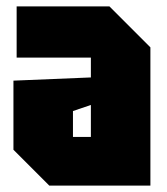

<svg xmlns="http://www.w3.org/2000/svg" viewBox="-20 -580 522 600"><path d="M22 -112V-328L264 -338V-400H32V-560H322L450 -432V0H134ZM208 -233V-152H264V-252Z"/></svg>

Font: Tektur Condensed ExtraBold
Style: Regular
Weight: 800
Width: 3
Designer: Adam Jagosz
Foundry: Adam Jagosz
Version: Version 1.005;gftools[0.9.30]